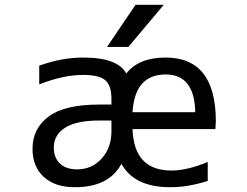

<svg xmlns="http://www.w3.org/2000/svg" viewBox="-20 -778 1040 810"><path d="M539.1 -304.7H803.7Q800.8 -463.9 678.7 -463.9Q548.8 -463.9 539.1 -304.7ZM670.9 -757.8 521.5 -580.1H431.6L551.8 -757.8ZM450.2 -269.5H397.5Q302.7 -269.5 254.9 -239.3Q207 -209 207 -156.2Q207 -112.3 232.9 -87.9Q258.8 -63.5 305.7 -63.5Q367.2 -63.5 408.7 -108.9Q450.2 -154.3 450.2 -224.6V-260.7ZM678.7 -535.2Q890.6 -535.2 890.6 -265.6Q890.6 -256.8 888.7 -233.4H539.1Q544.9 -58.6 703.1 -58.6Q769.5 -58.6 856.4 -94.7V-14.6Q769.5 12.7 696.3 11.7Q546.9 11.7 492.2 -86.9Q438.5 12.7 294.9 11.7Q211.9 11.7 164.6 -31.7Q117.2 -75.2 117.2 -150.4Q117.2 -235.4 184.6 -286.1Q252 -336.9 397.5 -336.9H450.2V-360.4Q450.2 -417 424.3 -439.5Q398.4 -461.9 331.1 -461.9Q246.1 -461.9 145.5 -421.9V-501Q240.2 -535.2 331.1 -535.2Q406.2 -535.2 451.2 -517.6Q496.1 -500 512.7 -467.8Q565.4 -535.2 678.7 -535.2Z"/></svg>

Font: Gen Shin Gothic Monospace Regular
Style: Regular
Weight: 400
Designer: [Source Han Sans]
Ryoko NISHIZUKA  (kana & ideographs); Paul D. Hunt (Latin, Greek & Cyrillic); Wenlong ZHANG  (bopomofo
Version: Version 1.002.20150607